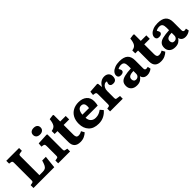

<svg xmlns="http://www.w3.org/2000/svg" viewBox="290 -2125 3492 3492"><g transform="rotate(-45 2036.5 -379.0)"><path d="M49 0V-73L93 -81Q111 -84 117 -93.5Q123 -103 123 -132V-573Q123 -598 116 -608Q109 -618 91 -621L49 -627V-700H378V-628L324 -620Q303 -617 296.5 -607.5Q290 -598 290 -573V-89H376Q416 -89 440 -102Q464 -115 480.5 -148Q497 -181 515 -242H609L583 0Z M823 -603Q777 -603 751 -625.5Q725 -648 725 -688Q725 -726 750.5 -749Q776 -772 823 -772Q870 -772 895 -749.5Q920 -727 920 -688Q920 -649 893.5 -626Q867 -603 823 -603ZM684 0V-72L729 -80Q747 -83 752.5 -92.5Q758 -102 758 -129V-361Q758 -396 751.5 -408Q745 -420 722 -424L683 -430L690 -507L902 -518L917 -510V-127Q917 -106 921 -94.5Q925 -83 945 -80L990 -71V0Z M1247 14Q1089 14 1089 -142V-423H1016V-499Q1082 -508 1108.5 -549.5Q1135 -591 1143 -677L1230 -689L1248 -680V-512H1390V-423H1248V-169Q1248 -133 1260.5 -113.5Q1273 -94 1307 -94Q1348 -94 1390 -120L1424 -58Q1392 -27 1348 -6.5Q1304 14 1247 14Z M1718 14Q1590 14 1523 -57Q1456 -128 1456 -244Q1456 -333 1490.5 -396Q1525 -459 1587 -492.5Q1649 -526 1730 -526Q1829 -526 1888 -475.5Q1947 -425 1947 -334Q1947 -283 1935 -234H1622Q1625 -170 1661 -135.5Q1697 -101 1756 -101Q1801 -101 1837 -115.5Q1873 -130 1906 -155L1955 -99Q1916 -49 1855 -17.5Q1794 14 1718 14ZM1621 -314H1791Q1795 -335 1795 -361Q1795 -402 1776 -425Q1757 -448 1721 -448Q1674 -448 1649.5 -411Q1625 -374 1621 -314Z M2019 0V-72L2059 -79Q2075 -82 2080 -92Q2085 -102 2085 -128V-363Q2085 -396 2079.5 -408.5Q2074 -421 2052 -425L2011 -431L2019 -507L2203 -520L2219 -511L2229 -420H2232Q2256 -469 2297.5 -497.5Q2339 -526 2390 -526Q2444 -526 2476 -496.5Q2508 -467 2508 -417Q2508 -316 2421 -316Q2384 -316 2366 -331Q2348 -346 2348 -368Q2348 -380 2351.5 -392Q2355 -404 2365 -426Q2336 -437 2308 -422.5Q2280 -408 2262 -375.5Q2244 -343 2244 -299V-126Q2244 -102 2249 -92.5Q2254 -83 2272 -81L2345 -71V0Z M2703 14Q2631 14 2590 -23.5Q2549 -61 2549 -123Q2549 -182 2579.5 -216Q2610 -250 2674 -265.5Q2738 -281 2839 -286V-351Q2839 -406 2821 -432.5Q2803 -459 2755 -459Q2732 -459 2710 -452.5Q2688 -446 2674 -436Q2700 -393 2700 -376Q2700 -354 2680.5 -339Q2661 -324 2625 -324Q2591 -324 2574 -340.5Q2557 -357 2557 -384Q2557 -424 2585.5 -456Q2614 -488 2665 -507Q2716 -526 2782 -526Q2893 -526 2945.5 -479Q2998 -432 2998 -336V-126Q2998 -82 3036 -82Q3053 -82 3076 -89L3089 -31Q3069 -13 3036 0.5Q3003 14 2969 14Q2920 14 2891.5 -9Q2863 -32 2856 -69Q2835 -34 2798 -10Q2761 14 2703 14ZM2764 -74Q2797 -74 2818 -95Q2839 -116 2839 -151V-219Q2771 -219 2738.5 -199.5Q2706 -180 2706 -139Q2706 -110 2720.5 -92Q2735 -74 2764 -74Z M3320 14Q3162 14 3162 -142V-423H3089V-499Q3155 -508 3181.5 -549.5Q3208 -591 3216 -677L3303 -689L3321 -680V-512H3463V-423H3321V-169Q3321 -133 3333.5 -113.5Q3346 -94 3380 -94Q3421 -94 3463 -120L3497 -58Q3465 -27 3421 -6.5Q3377 14 3320 14Z M3686 14Q3614 14 3573 -23.5Q3532 -61 3532 -123Q3532 -182 3562.5 -216Q3593 -250 3657 -265.5Q3721 -281 3822 -286V-351Q3822 -406 3804 -432.5Q3786 -459 3738 -459Q3715 -459 3693 -452.5Q3671 -446 3657 -436Q3683 -393 3683 -376Q3683 -354 3663.5 -339Q3644 -324 3608 -324Q3574 -324 3557 -340.5Q3540 -357 3540 -384Q3540 -424 3568.5 -456Q3597 -488 3648 -507Q3699 -526 3765 -526Q3876 -526 3928.5 -479Q3981 -432 3981 -336V-126Q3981 -82 4019 -82Q4036 -82 4059 -89L4072 -31Q4052 -13 4019 0.5Q3986 14 3952 14Q3903 14 3874.5 -9Q3846 -32 3839 -69Q3818 -34 3781 -10Q3744 14 3686 14ZM3747 -74Q3780 -74 3801 -95Q3822 -116 3822 -151V-219Q3754 -219 3721.5 -199.5Q3689 -180 3689 -139Q3689 -110 3703.5 -92Q3718 -74 3747 -74Z"/></g></svg>

Font: Literata
Style: Bold
Weight: 700
Designer: Latin by Veronika Burian and Jose Scaglione. Greek by Irene Vlachou. Cyrillic by Vera Evstafieva.
Foundry: TypeTogether
Version: Version 3.103; ttfautohint (v1.8.4.7-5d5b);gftools[0.9.29]